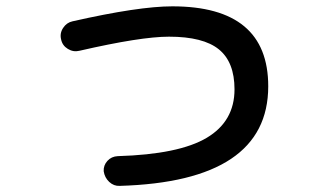

<svg xmlns="http://www.w3.org/2000/svg" viewBox="-20 -570 1040 612"><path d="M233.4 -408.2Q213.9 -403.3 196.3 -414.1Q178.7 -424.8 174.8 -444.3Q169.9 -463.9 181.2 -481Q192.4 -498 210.9 -502Q421.9 -549.8 529.3 -549.8Q835 -549.8 835 -294.9Q835 8.8 361.3 22.5Q342.8 23.4 328.1 9.8Q313.5 -3.9 310.5 -24.4Q309.6 -43 322.3 -57.1Q335 -71.3 355.5 -72.3Q550.8 -78.1 639.2 -130.9Q727.5 -183.6 727.5 -285.2Q727.5 -372.1 677.7 -412.6Q627.9 -453.1 518.6 -453.1Q428.7 -453.1 233.4 -408.2Z"/></svg>

Font: Rounded Mgen+ 1m medium
Style: Regular
Weight: 500
Designer: [Source Han Sans]
Ryoko NISHIZUKA  (kana & ideographs); Paul D. Hunt (Latin, Greek & Cyrillic); Wenlong ZHANG  (bopomofo
Version: Version 1.059.20150602